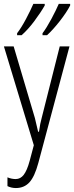

<svg xmlns="http://www.w3.org/2000/svg" viewBox="-20 -951 378 981"><path d="M197.3 -771V-781.2Q217.8 -808.1 242.7 -854.5Q267.6 -901.4 280.3 -931.2H338.4V-922.9Q320.3 -887.7 285.2 -842.8Q249.5 -797.4 220.2 -771ZM67.4 -771V-781.2Q88.9 -809.1 112.8 -854Q136.7 -899.4 150.4 -931.2H208.5V-922.9Q188.5 -887.7 154.8 -842.3Q123 -799.8 90.3 -771ZM152.8 -209 0 -713.9H49.8L158.2 -348.1Q165.5 -320.3 174.8 -277.8H179.2Q185.1 -321.3 192.9 -348.1L285.2 -713.9H335L175.8 -118.2Q157.2 -49.3 130.9 -20Q104 9.8 61 9.8Q38.6 9.8 18.1 0V-44.9Q39.1 -36.1 60.1 -36.1Q84.5 -36.1 101.1 -57.6Q118.2 -79.6 131.8 -129.9Z"/></svg>

Font: Germano
Style: Regular
Weight: 300
Width: 3
Foundry: Ascender Corporation
Version: Version 1.10; ttfautohint (v1.5)